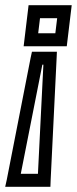

<svg xmlns="http://www.w3.org/2000/svg" viewBox="-27 -529 296 739"><path d="M20 190H140H167L168 163L191 -307L192 -330H169H119H96L91 -307L-1 163L-7 190H20ZM53 140 136 -280H140L119 140H53ZM80 -484 67 -376 64 -351H89H205H230L233 -376L246 -484L249 -509H224H108H83L80 -484ZM127 -459H193L186 -401H120L127 -459Z"/></svg>

Font: Gamestation Display Outline
Style: Italic
Weight: 400
Designer: Jonas Hecksher
Foundry: Jonas Hecksher, Playtypeª, e-types AS
Version: Version 1.003